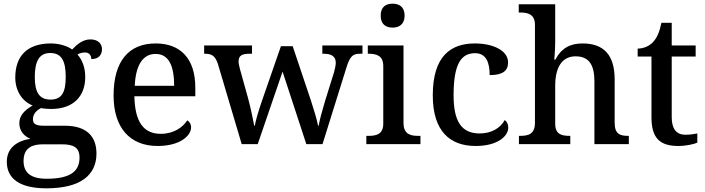

<svg xmlns="http://www.w3.org/2000/svg" viewBox="-20 -783 3831 1043"><path d="M232 240C418 240 504 168 504 51C504 -38 455 -100 332 -100H217C171 -100 159 -112 159 -136C159 -164 179 -184 203 -196C215 -193 241 -191 257 -191C383 -191 443 -264 443 -364C443 -419 426 -458 401 -487C413 -494 426 -498 442 -498C466 -498 476 -480 476 -462C518 -462 534 -487 534 -516C534 -544 514 -569 471 -569C429 -569 396 -540 372 -514C350 -531 305 -547 257 -547C126 -547 63 -477 63 -362C63 -291 99 -233 157 -210C110 -182 85 -154 85 -113C85 -69 115 -41 145 -29C73 -18 17 20 17 96C17 188 88 240 232 240ZM254 -242C193 -242 169 -283 169 -364C169 -449 192 -495 253 -495C315 -495 337 -451 337 -365C337 -282 316 -242 254 -242ZM234 188C139 188 108 149 108 91C108 16 161 1 213 1H316C378 1 412 17 412 73C412 142 370 188 234 188Z M836 10C960 10 1018 -47 1018 -91C1018 -110 1008 -124 997 -129C973 -91 923 -56 854 -56C762 -56 713 -117 710 -260H1041V-307C1041 -466 959 -547 826 -547C680 -547 597 -452 597 -264C597 -91 684 10 836 10ZM926 -317H712C717 -429 756 -490 825 -490C899 -490 926 -422 926 -317Z M1163 -438 1293 0H1380L1515 -394L1644 0H1732L1861 -413C1881 -479 1897 -491 1936 -491H1949V-536H1731V-491H1738C1782 -491 1804 -476 1804 -442C1804 -431 1800 -409 1795 -392L1746 -235C1728 -175 1717 -133 1711 -100H1708C1702 -131 1685 -189 1669 -237L1570 -532H1506L1403 -235C1386 -186 1370 -133 1364 -100H1361C1355 -133 1341 -200 1328 -248L1284 -406C1280 -421 1276 -438 1276 -449C1276 -482 1296 -491 1336 -491H1349V-536H1089V-491H1092C1131 -491 1148 -480 1163 -438Z M2113 -633C2148 -633 2178 -651 2178 -698C2178 -746 2148 -763 2113 -763C2076 -763 2048 -746 2048 -698C2048 -651 2076 -633 2113 -633ZM1970 0H2264V-45H2251C2210 -45 2172 -54 2172 -115V-536H1978V-491H1983C2023 -491 2062 -482 2062 -425V-111C2062 -53 2023 -45 1983 -45H1970Z M2564 10C2683 10 2741 -43 2741 -90C2741 -108 2734 -122 2722 -131C2699 -88 2650 -58 2586 -58C2485 -58 2444 -126 2444 -266C2444 -443 2489 -494 2561 -494C2623 -494 2640 -440 2640 -375C2712 -375 2740 -399 2740 -444C2740 -510 2656 -547 2560 -547C2430 -547 2331 -480 2331 -265C2331 -67 2427 10 2564 10Z M2799 0H3078V-45H3075C3031 -45 2996 -53 2996 -111V-317C2996 -411 3029 -477 3107 -477C3182 -477 3209 -427 3209 -341V0H3396V-45H3393C3348 -45 3319 -54 3319 -117V-352C3319 -488 3256 -547 3145 -547C3079 -547 3030 -523 2997 -459H2991C2991 -459 2996 -515 2996 -555V-760H2798V-715H2807C2846 -715 2886 -706 2886 -649V-116C2886 -54 2850 -45 2805 -45H2799Z M3665 10C3707 10 3750 0 3768 -8V-58C3747 -54 3727 -51 3703 -51C3656 -51 3629 -81 3629 -146V-476H3759V-536H3629V-659H3573C3563 -610 3549 -577 3527 -554C3506 -531 3473 -519 3444 -519V-476H3519V-146C3519 -30 3567 10 3665 10Z"/></svg>

Font: Noto Serif Medium
Style: Regular
Weight: 500
Designer: Monotype Design Team
Foundry: Monotype Imaging Inc.
Version: Version 2.013